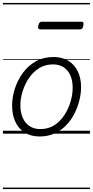

<svg xmlns="http://www.w3.org/2000/svg" viewBox="-20 -905 629 1300"><path d="M249 19Q189 19 147 -7.5Q105 -34 83.5 -81.5Q62 -129 62 -191Q62 -247 80.5 -304.5Q99 -362 134.5 -411Q170 -460 222.5 -489.5Q275 -519 343 -519Q401 -519 442.5 -493.5Q484 -468 506.5 -422Q529 -376 529 -315Q529 -272 517.5 -225.5Q506 -179 484 -135.5Q462 -92 428 -57Q394 -22 349.5 -1.5Q305 19 249 19ZM253 -31Q307 -31 347.5 -57Q388 -83 415.5 -125Q443 -167 457.5 -216Q472 -265 472 -311Q472 -359 456.5 -394.5Q441 -430 411 -449.5Q381 -469 338 -469Q286 -469 245 -443.5Q204 -418 176 -376.5Q148 -335 133 -286.5Q118 -238 118 -193Q118 -144 134 -107.5Q150 -71 180.5 -51Q211 -31 253 -31ZM254 -706Q242 -706 239.5 -712.5Q237 -719 239 -731Q242 -744 247.5 -751Q253 -758 264 -758H530Q542 -758 544.5 -751Q547 -744 544 -731Q542 -719 536.5 -712.5Q531 -706 519 -706ZM0 365H589V375H0ZM0 -20H589V0H0ZM0 -505H589V-500H0ZM0 -885H589V-875H0Z"/></svg>

Font: Playwrite AT Guides
Style: Italic
Weight: 400
Italic angle: -13.0072°
Designer: Veronika Burian, José Scaglione
Foundry: TypeTogether
Version: Version 1.002